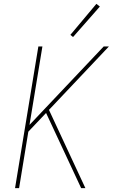

<svg xmlns="http://www.w3.org/2000/svg" viewBox="-20 -976 616 996"><path d="M58 0H79L127 -293L219 -390L401 0H423L234 -406L545 -735H518L133 -328L200 -735H179ZM359 -784 498 -942 480 -956 345 -795Z"/></svg>

Font: Iosevka Sparkle Thin
Style: Italic
Weight: 100
Italic angle: -9°
Designer: Belleve Invis
Foundry: Belleve Invis
Version: Version 4.5.0; ttfautohint (v1.8.3)